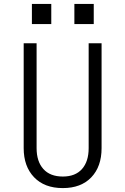

<svg xmlns="http://www.w3.org/2000/svg" viewBox="-20 -951 640 981"><path d="M301 10Q207 10 154 -45.5Q101 -101 101 -194V-730H167V-194Q167 -126 201.5 -87.5Q236 -49 301 -49Q365 -49 399 -87.5Q433 -126 433 -194V-730H499V-194Q499 -100 446.5 -45Q394 10 301 10ZM143 -931H242V-828H143ZM360 -931H459V-828H360Z"/></svg>

Font: Tiny ExtraLight
Style: Regular
Weight: 200
Monospace: yes
Designer: Philipp Nurullin, Konstantin Bulenkov
Foundry: JetBrains
Version: Version 2.251; ttfautohint (v1.8.4.7-5d5b)